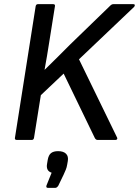

<svg xmlns="http://www.w3.org/2000/svg" viewBox="-20 -675 670 926"><path d="M62 0Q50 0 52 -10L152 -645Q154 -655 163 -655H236Q247 -655 245 -645L217 -469Q212 -437 206.5 -404Q201 -371 195 -339H196Q227 -369 258.5 -400.5Q290 -432 320 -462L512 -648Q519 -655 527 -655H623Q629 -655 630 -651Q631 -647 627 -642L361 -389L545 -11Q547 -7 544.5 -3.5Q542 0 537 0H451Q442 0 437 -10L287 -320L177 -216L144 -10Q142 0 133 0ZM211 231Q201 231 204 220L229 158Q214 153 209 142Q204 131 207 115L210 97Q214 73 226 63.5Q238 54 260 54Q286 54 298.5 66.5Q311 79 307 102L304 119Q302 132 297.5 143Q293 154 287 167L261 221Q254 231 247 231Z"/></svg>

Font: Sofia Sans Medium
Style: Italic
Weight: 500
Italic angle: -9°
Version: Version 4.101